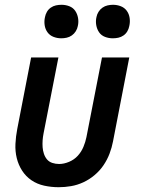

<svg xmlns="http://www.w3.org/2000/svg" viewBox="-20 -770 590 802"><path d="M225 12Q194 12 164.5 5.5Q135 -1 111.5 -17Q88 -33 72.5 -57Q57 -81 50 -109.5Q43 -138 44.5 -169Q46 -200 52 -231L110 -530H224L162 -213Q159 -198 158 -183.5Q157 -169 158 -155Q159 -141 163.5 -127.5Q168 -114 176.5 -104Q185 -94 198.5 -89.5Q212 -85 227 -85Q247 -85 268.5 -94Q290 -103 305 -119.5Q320 -136 328.5 -156.5Q337 -177 341 -197L406 -530H520L452 -179Q447 -153 437.5 -128Q428 -103 412.5 -80Q397 -57 375 -38.5Q353 -20 328 -8.5Q303 3 277 7.5Q251 12 225 12ZM451 -610Q434 -610 418.5 -616Q403 -622 394 -635Q385 -648 382 -665Q379 -682 383 -699Q385 -710 391.5 -720.5Q398 -731 408 -738Q418 -745 429.5 -747.5Q441 -750 452 -750Q469 -750 484.5 -744Q500 -738 509.5 -725Q519 -712 521.5 -695Q524 -678 520 -661Q518 -650 512 -639.5Q506 -629 496 -622Q486 -615 474.5 -612.5Q463 -610 451 -610ZM236 -610Q219 -610 203.5 -616Q188 -622 178.5 -635Q169 -648 166.5 -665Q164 -682 168 -699Q170 -710 176 -720.5Q182 -731 192 -738Q202 -745 213.5 -747.5Q225 -750 237 -750Q254 -750 269.5 -744Q285 -738 294 -725Q303 -712 306 -695Q309 -678 305 -661Q303 -650 296.5 -639.5Q290 -629 280 -622Q270 -615 258.5 -612.5Q247 -610 236 -610Z"/></svg>

Font: Lode Term
Style: Bold Italic
Weight: 700
Italic angle: -11°
Monospace: yes
Designer: Belleve Invis
Foundry: Belleve Invis
Version: Version 29.2.0